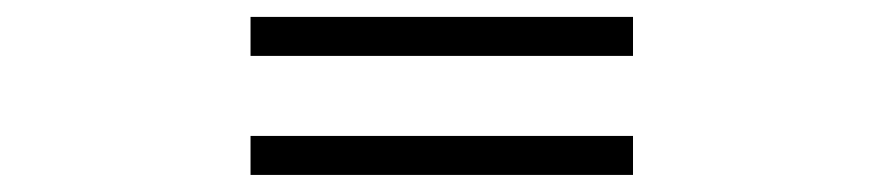

<svg xmlns="http://www.w3.org/2000/svg" viewBox="-20 -493 1040 226"><path d="M274.9 -473.1H725.1V-427.2H274.9ZM274.9 -333H725.1V-287.1H274.9Z"/></svg>

Font: I.Ming
Style: Regular
Weight: 400
Designer: Ichiten Fonts Project
Version: Version 5.10 Mar 24, 2018